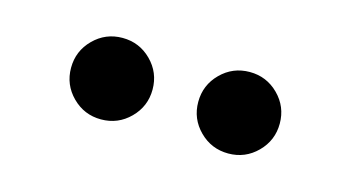

<svg xmlns="http://www.w3.org/2000/svg" viewBox="-34 -780 567 311"><g transform="rotate(15 250.0 -624.5)"><path d="M356.7 -556.7Q328.3 -556.7 308.3 -576.7Q288.3 -596.7 288.3 -625Q288.3 -653.3 308.3 -673.3Q328.3 -693.3 356.7 -693.3Q385 -693.3 405 -673.3Q425 -653.3 425 -625Q425 -596.7 405 -576.7Q385 -556.7 356.7 -556.7ZM143.3 -556.7Q115 -556.7 95 -576.7Q75 -596.7 75 -625Q75 -653.3 95 -673.3Q115 -693.3 143.3 -693.3Q171.7 -693.3 191.7 -673.3Q211.7 -653.3 211.7 -625Q211.7 -596.7 191.7 -576.7Q171.7 -556.7 143.3 -556.7Z"/></g></svg>

Font: Funnel Sans Light SemiBold
Style: Regular
Weight: 600
Version: Version 1.000